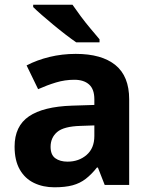

<svg xmlns="http://www.w3.org/2000/svg" viewBox="-20 -786 644 816"><path d="M302 -557Q412 -557 470.5 -509.5Q529 -462 529 -364V0H425L396 -74H392Q369 -45 344.5 -26Q320 -7 288.5 1.5Q257 10 211 10Q163 10 124.5 -8.5Q86 -27 64 -65.5Q42 -104 42 -163Q42 -250 103 -291.5Q164 -333 286 -337L381 -340V-364Q381 -407 358.5 -427Q336 -447 296 -447Q256 -447 218 -435.5Q180 -424 142 -407L93 -508Q137 -531 190.5 -544Q244 -557 302 -557ZM323 -251Q251 -249 223 -225Q195 -201 195 -162Q195 -128 215 -113.5Q235 -99 267 -99Q315 -99 348 -127.5Q381 -156 381 -208V-253ZM288 -766Q303 -744 323.5 -716.5Q344 -689 365.5 -663.5Q387 -638 403 -619V-606H304Q285 -619 259.5 -638.5Q234 -658 207.5 -680Q181 -702 158 -722Q135 -742 121 -756V-766Z"/></svg>

Font: Noto Sans Telugu
Style: Regular
Weight: 400
Designer: Jelle Bosma - Monotype Design Team
Foundry: Monotype Imaging Inc.
Version: Version 2.003